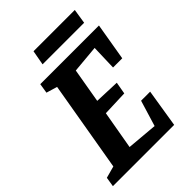

<svg xmlns="http://www.w3.org/2000/svg" viewBox="-224 -844 944 944"><g transform="rotate(-45 248.0 -372.5)"><path d="M406 -412 410 -544 266 -531 235 -351 366 -346 355 -283 222 -278 187 -78 347 -64 388 -199H451L419 0H-7L1 -50L63 -67L144 -539L87 -556L95 -607H503L470 -412ZM186 -745H473L461 -668H172Z"/></g></svg>

Font: Grenze SemiBold
Style: Italic
Weight: 600
Italic angle: -10°
Designer: Renata Polastri
Foundry: Omnibus-Type
Version: Version 1.002; ttfautohint (v1.8)